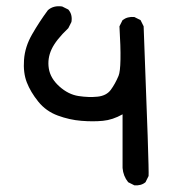

<svg xmlns="http://www.w3.org/2000/svg" viewBox="-20 -453 540 605"><path d="M403.3 130.9 383.8 121.1Q368.2 101.6 366.2 76.2V-92.8Q335 -75.2 304.2 -72.3Q273.4 -69.3 236.3 -72.3Q199.2 -75.2 162.1 -88.9Q125 -102.5 100.6 -132.8Q76.2 -163.1 64.5 -193.4Q52.7 -223.6 55.7 -264.6Q58.6 -305.7 81.1 -344.7Q103.5 -383.8 130.9 -420.9Q148.4 -436.5 175.8 -432.6L195.3 -422.9Q209 -407.2 205.1 -383.8L195.3 -364.3Q156.2 -327.1 142.6 -297.9Q128.9 -268.6 133.8 -237.3Q138.7 -206.1 167 -180.7Q195.3 -155.3 227.5 -150.4Q259.8 -145.5 287.6 -148.4Q315.4 -151.4 329.1 -169.9Q342.8 -188.5 353.5 -213.9Q364.3 -239.3 356.4 -370.1L366.2 -389.6Q381.8 -401.4 403.3 -399.4L422.9 -389.6L432.6 -370.1Q450.2 84 448.2 101.6L438.5 121.1Q424.8 132.8 403.3 130.9Z"/></svg>

Font: JasonHandwriting2
Style: Regular
Weight: 400
Version: Version 1.05.10